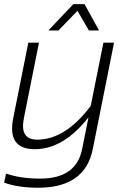

<svg xmlns="http://www.w3.org/2000/svg" viewBox="-25 -718 614 924"><path d="M400.9 -153.3Q280.3 0 142.1 0Q8.8 0 38.6 -148.9L111.3 -512.7H162.6L89.8 -148.9Q69.3 -45.9 153.8 -45.9Q290 -45.9 411.6 -208.5L472.7 -512.7H523.9L421.4 0Q384.3 185.5 158.2 185.5Q63.5 185.5 -4.9 161.1L3.9 117.2Q73.7 141.6 168 141.6Q341.8 141.6 370.1 0ZM328.1 -698.2H381.8L451.7 -571.3H402.8L347.7 -666L256.3 -571.3H207.5Z"/></svg>

Font: Sansation Light
Style: Light Italic
Weight: 300
Designer: Bernd Montag
Version: Version 1.301